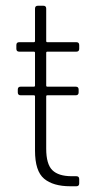

<svg xmlns="http://www.w3.org/2000/svg" viewBox="-20 -649 346 669"><path d="M246 -469H145Q141 -469 141 -465V-351Q141 -347 145 -347H244Q254 -347 254 -337V-327Q254 -317 244 -317H145Q141 -317 141 -313V-131Q141 -77 162.5 -56Q184 -35 230 -35H246Q256 -35 256 -25V-10Q256 0 246 0H225Q165 0 133.5 -26.5Q102 -53 102 -124V-313Q102 -317 98 -317H52Q42 -317 42 -327V-337Q42 -347 52 -347H98Q102 -347 102 -351V-465Q102 -469 98 -469H47Q37 -469 37 -479V-492Q37 -502 47 -502H98Q102 -502 102 -506V-619Q102 -629 112 -629H131Q141 -629 141 -619V-506Q141 -502 145 -502H246Q256 -502 256 -492V-479Q256 -469 246 -469Z"/></svg>

Font: Barlow Semi Condensed ExLight
Style: Regular
Weight: 275
Width: 4
Designer: Jeremy Tribby
Foundry: Tribby Type
Version: Version 1.408